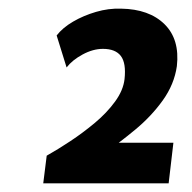

<svg xmlns="http://www.w3.org/2000/svg" viewBox="-20 -713 445 444"><path d="M111 -631Q125 -649 149 -663Q173 -677 202 -685.5Q231 -694 260 -693Q325 -692 360.5 -657Q396 -622 389 -560Q383 -518 356.5 -481Q330 -444 292.5 -413Q255 -382 217 -355.5Q179 -329 150 -307L175 -383H381L370 -289H80L88 -353Q113 -367 142.5 -386.5Q172 -406 199.5 -429Q227 -452 246 -478Q265 -504 268 -530Q272 -567 259.5 -583.5Q247 -600 218 -600Q195 -600 171 -587Q147 -574 134 -557Z"/></svg>

Font: Josefin Sans Thin SemiBold
Style: Italic
Weight: 600
Italic angle: -7°
Version: Version 2.000